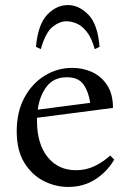

<svg xmlns="http://www.w3.org/2000/svg" viewBox="-20 -723 502 758"><path d="M249 15Q198 15 151.5 -9Q105 -33 75.5 -81.5Q46 -130 46 -205Q46 -281 76 -337Q106 -393 156 -424Q206 -455 265 -455Q308 -455 344.5 -438Q381 -421 403.5 -386Q426 -351 426 -297L126 -258Q126 -253 126 -247Q126 -155 168 -103Q210 -51 280 -51Q320 -51 354 -67.5Q388 -84 415 -109L431 -93Q403 -45 356.5 -15Q310 15 249 15ZM244 -418Q192 -418 164 -381Q136 -344 129 -290L336 -317Q330 -360 310 -389Q290 -418 244 -418ZM141 -529 122 -538Q130 -627 166.5 -665Q203 -703 248 -703Q292 -703 329 -665Q366 -627 373 -538L354 -529Q342 -573 323 -597Q304 -621 283 -630Q262 -639 243 -639Q215 -639 187.5 -617Q160 -595 141 -529Z"/></svg>

Font: Bona Nova SC
Style: Regular
Weight: 400
Designer: Mateusz Machalski
Foundry: Capitalics
Version: Version 4.001; ttfautohint (v1.8.4.7-5d5b)